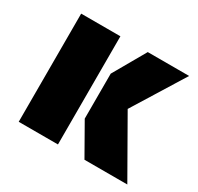

<svg xmlns="http://www.w3.org/2000/svg" viewBox="-116 -647 808 784"><g transform="rotate(30 288.0 -255.0)"><path d="M57 -510H242V0H57ZM284 -146V-358L371 -510H566L416 -268L569 0H367Z"/></g></svg>

Font: Saira Stencil One
Style: Regular
Weight: 400
Designer: Hector Gatti with collaboration of the Omnibus-Type team
Foundry: Omnibus-Type
Version: Version 1.004